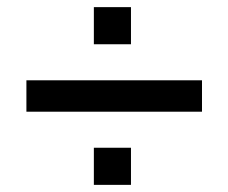

<svg xmlns="http://www.w3.org/2000/svg" viewBox="-20 -556 640 538"><path d="M54 -243V-331H546V-243ZM243 -38V-142H347V-38ZM243 -432V-536H347V-432Z"/></svg>

Font: Mulish ExtraLight
Style: Bold
Weight: 700
Version: Version 3.603